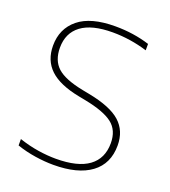

<svg xmlns="http://www.w3.org/2000/svg" viewBox="-138 -850 853 961"><g transform="rotate(20 288.5 -370.0)"><path d="M256 9Q210.5 9 159.2 1.2Q108 -6.5 60 -23V-57Q114 -39 163.8 -31.5Q213.5 -24 257 -24Q374 -24 432 -66.8Q490 -109.5 490 -191Q490 -260 444.5 -295Q399 -330 296 -350L260 -357Q152 -378 101.5 -425.8Q51 -473.5 51 -552Q51 -642 116.2 -695.5Q181.5 -749 312 -749Q409.5 -749 495 -722V-688Q403.5 -716 310 -716Q199 -716 143 -674Q87 -632 87 -554Q87 -486 127.5 -449.2Q168 -412.5 267 -393L303 -386Q422.5 -363 474.2 -316.5Q526 -270 526 -192Q526 -94.5 456 -42.8Q386 9 256 9Z"/></g></svg>

Font: Encode Sans Expanded Expanded Thin
Style: Regular
Weight: 100
Width: 7
Designer: Multiple Designers
Foundry: Impallari Type
Version: Version 3.000; ttfautohint (v1.8.3) -l 8 -r 50 -G 200 -x 14 